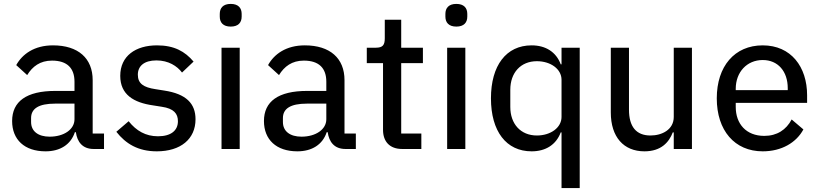

<svg xmlns="http://www.w3.org/2000/svg" viewBox="-20 -762 4193 982"><path d="M512 0V-79H454V-352C454 -464 380 -530 251 -530C155 -530 94 -485 63 -429L119 -378C146 -422 185 -452 246 -452C324 -452 361 -413 361 -344V-297H263C115 -297 42 -243 42 -143C42 -48 105 12 213 12C287 12 342 -22 363 -86H368C375 -36 402 0 459 0ZM234 -63C176 -63 139 -90 139 -138V-158C139 -206 177 -232 262 -232H361V-152C361 -100 307 -63 234 -63Z M782 12C904 12 980 -51 980 -152C980 -232 933 -282 819 -299L775 -306C715 -315 685 -334 685 -380C685 -424 717 -453 780 -453C842 -453 886 -424 911 -391L970 -447C926 -499 871 -530 783 -530C674 -530 595 -476 595 -374C595 -278 664 -237 763 -223L807 -216C870 -207 890 -180 890 -142C890 -94 854 -65 788 -65C725 -65 677 -93 638 -142L575 -88C623 -27 686 12 782 12Z M1160 -626C1199 -626 1216 -647 1216 -677V-691C1216 -721 1199 -742 1160 -742C1121 -742 1104 -721 1104 -691V-677C1104 -647 1121 -626 1160 -626ZM1113 0H1206V-518H1113Z M1800 0V-79H1742V-352C1742 -464 1668 -530 1539 -530C1443 -530 1382 -485 1351 -429L1407 -378C1434 -422 1473 -452 1534 -452C1612 -452 1649 -413 1649 -344V-297H1551C1403 -297 1330 -243 1330 -143C1330 -48 1393 12 1501 12C1575 12 1630 -22 1651 -86H1656C1663 -36 1690 0 1747 0ZM1522 -63C1464 -63 1427 -90 1427 -138V-158C1427 -206 1465 -232 1550 -232H1649V-152C1649 -100 1595 -63 1522 -63Z M2135 0V-79H2032V-439H2143V-518H2032V-661H1948V-566C1948 -531 1937 -518 1902 -518H1856V-439H1939V-98C1939 -38 1973 0 2037 0Z M2314 -626C2353 -626 2370 -647 2370 -677V-691C2370 -721 2353 -742 2314 -742C2275 -742 2258 -721 2258 -691V-677C2258 -647 2275 -626 2314 -626ZM2267 0H2360V-518H2267Z M2852 200H2945V-518H2852V-433H2848C2824 -497 2770 -530 2699 -530C2569 -530 2491 -427 2491 -259C2491 -91 2569 12 2699 12C2770 12 2824 -21 2848 -85H2852ZM2726 -69C2643 -69 2590 -128 2590 -215V-303C2590 -390 2643 -449 2726 -449C2796 -449 2852 -409 2852 -354V-164C2852 -109 2796 -69 2726 -69Z M3426 0H3519V-518H3426V-164C3426 -99 3366 -69 3307 -69C3234 -69 3197 -114 3197 -201V-518H3104V-187C3104 -61 3170 12 3276 12C3362 12 3402 -35 3421 -85H3426Z M3881 12C3978 12 4053 -33 4089 -100L4029 -151C4001 -98 3954 -67 3889 -67C3796 -67 3743 -129 3743 -215V-236H4108V-275C4108 -420 4026 -530 3881 -530C3737 -530 3646 -423 3646 -259C3646 -95 3737 12 3881 12ZM3881 -455C3959 -455 4009 -397 4009 -311V-301H3743V-308C3743 -393 3800 -455 3881 -455Z"/></svg>

Font: IBM Plex Thai Text
Style: Regular
Weight: 450
Designer: Mike Abbink, Paul van der Laan, Pieter van Rosmalen, Ben Mitchell, Mark Frömberg
Foundry: Bold Monday
Version: Version 1.0